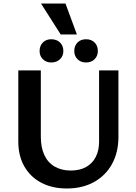

<svg xmlns="http://www.w3.org/2000/svg" viewBox="-20 -1058 773 1091"><path d="M359 13Q277 13 215 -19.5Q153 -52 118.5 -112Q84 -172 84 -254V-658H212V-281Q212 -220 232 -177Q252 -134 290.5 -111.5Q329 -89 382 -89Q434 -89 470 -109.5Q506 -130 524.5 -167Q543 -204 543 -252V-658H653V-281Q653 -192 616.5 -126Q580 -60 514 -23.5Q448 13 359 13ZM469 -703Q439 -703 420.5 -721.5Q402 -740 402 -768Q402 -798 420.5 -816.5Q439 -835 469 -835Q499 -835 517.5 -816.5Q536 -798 536 -768Q536 -740 517.5 -721.5Q499 -703 469 -703ZM271 -703Q242 -703 223.5 -721.5Q205 -740 205 -768Q205 -798 223.5 -816.5Q242 -835 271 -835Q302 -835 321 -816.5Q340 -798 340 -768Q340 -740 321 -721.5Q302 -703 271 -703ZM417 -862H325L213 -1038H352Z"/></svg>

Font: Ysabeau
Style: Bold
Weight: 700
Designer: Christian Thalmann (Catharsis Fonts)
Version: Version 2.000;gftools[0.9.27.dev2+g8671c4b]